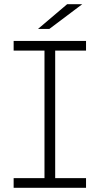

<svg xmlns="http://www.w3.org/2000/svg" viewBox="-20 -895 475 915"><path d="M243 -654H390V-700H45V-654H192V-46H45V0H390V-46H243ZM300 -875 161 -757H215L372 -875Z"/></svg>

Font: Montserrat Custom ExtraLight
Style: Regular
Weight: 300
Designer: Julieta Ulanovsky
Foundry: Julieta Ulanovsky
Version: Version 7.200